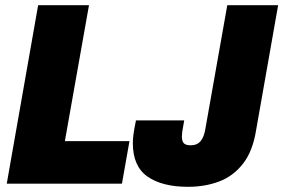

<svg xmlns="http://www.w3.org/2000/svg" viewBox="-20 -708 1092 740"><path d="M6 0 127 -688H323L230 -164H479L450 0ZM705 12Q605 12 548.5 -27.5Q492 -67 492 -156Q492 -169 494 -187Q496 -205 504 -244H690Q684 -213 682.5 -201Q681 -189 681 -182Q681 -164 688.5 -156Q696 -148 715 -148Q740 -148 753.5 -164.5Q767 -181 772 -214L856 -688H1052L967 -206Q954 -125 916.5 -77Q879 -29 824.5 -8.5Q770 12 705 12Z"/></svg>

Font: Archivo Condensed Black
Style: Italic
Weight: 900
Width: 3
Italic angle: -10°
Designer: Hector Gatti
Foundry: Omnibus-Type
Version: Version 2.001